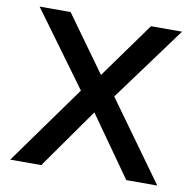

<svg xmlns="http://www.w3.org/2000/svg" viewBox="-76 -745 835 823"><g transform="rotate(10 341.5 -334.0)"><path d="M526 0 341 -262 156 0H21L268 -344L31 -668H166L341 -425L516 -668H651L413 -344L661 0Z"/></g></svg>

Font: Gantari SemiBold
Style: Regular
Weight: 600
Designer: Anugrah Pasau
Foundry: Lafontype
Version: Version 1.000; ttfautohint (v1.8.4)